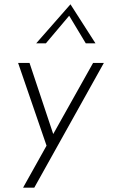

<svg xmlns="http://www.w3.org/2000/svg" viewBox="-20 -683 640 891"><path d="M462 -391 139 188H87L196 -7L64 -391H117L227 -61L412 -391ZM378 -482 301 -610 193 -482H148L307 -663L423 -482Z"/></svg>

Font: Josefin Sans Light
Style: Italic
Weight: 300
Italic angle: -7°
Designer: Santiago Orozco
Foundry: Typemade
Version: Version 2.000